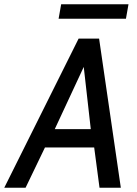

<svg xmlns="http://www.w3.org/2000/svg" viewBox="-57 -881 645 901"><path d="M-37 0 312 -700H408L510 0H410L385 -189H154L63 0ZM200 -275H369L336 -567ZM218 -793 230 -861H546L534 -793Z"/></svg>

Font: Cabin VF Beta
Style: Italic
Weight: 400
Italic angle: -7°
Designer: Pablo Impallari
Foundry: Pablo Impallari. http://www.impallari.com Igino Marini. http://www.ikern.com
Version: Version 2.300